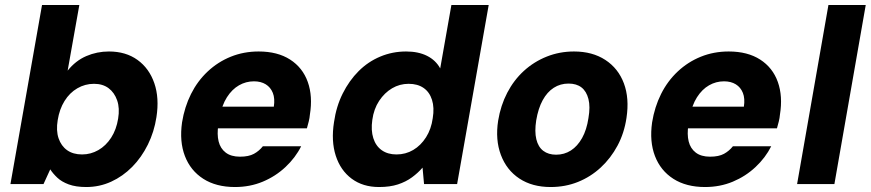

<svg xmlns="http://www.w3.org/2000/svg" viewBox="-20 -740 3501 772"><path d="M327 12Q285 12 256.5 1.5Q228 -9 210.5 -25.5Q193 -42 182 -59L155 0H22L149 -720H299L252 -456Q284 -496 327 -514.5Q370 -533 418 -533Q486 -533 533 -499Q580 -465 600.5 -405.5Q621 -346 609 -269Q600 -210 574.5 -158.5Q549 -107 511.5 -69Q474 -31 427 -9.5Q380 12 327 12ZM310 -119Q345 -119 375.5 -136.5Q406 -154 427 -186.5Q448 -219 455 -263Q462 -305 451 -336.5Q440 -368 416.5 -385.5Q393 -403 358 -403Q322 -403 291 -385Q260 -367 239.5 -334Q219 -301 212 -257Q205 -215 215.5 -184Q226 -153 250 -136Q274 -119 310 -119Z M925 12Q849 12 797.5 -21Q746 -54 723.5 -112.5Q701 -171 712 -248Q722 -310 748 -362Q774 -414 815 -452.5Q856 -491 908 -512Q960 -533 1020 -533Q1096 -533 1146.5 -500.5Q1197 -468 1217.5 -410.5Q1238 -353 1226 -279Q1225 -266 1221.5 -252Q1218 -238 1214 -224H813L829 -311H1081Q1086 -344 1077 -366.5Q1068 -389 1048.5 -401Q1029 -413 1001 -413Q969 -413 941 -397Q913 -381 892.5 -349Q872 -317 863 -268L858 -238Q852 -200 859 -171.5Q866 -143 887.5 -126.5Q909 -110 945 -110Q980 -110 1001 -121.5Q1022 -133 1037 -152H1191Q1168 -106 1128 -68.5Q1088 -31 1036.5 -9.5Q985 12 925 12Z M1504 12Q1439 12 1394 -21.5Q1349 -55 1330 -114Q1311 -173 1323 -249Q1332 -312 1358 -364Q1384 -416 1422 -454Q1460 -492 1509 -512.5Q1558 -533 1613 -533Q1662 -533 1697 -515.5Q1732 -498 1750 -465L1795 -720H1945L1818 0H1685L1679 -66Q1661 -45 1636.5 -27Q1612 -9 1580 1.5Q1548 12 1504 12ZM1574 -119Q1611 -119 1641.5 -137Q1672 -155 1693 -188Q1714 -221 1720 -265Q1727 -307 1717 -338.5Q1707 -370 1683 -386.5Q1659 -403 1623 -403Q1587 -403 1556.5 -385Q1526 -367 1504.5 -334.5Q1483 -302 1477 -258Q1471 -216 1481 -184.5Q1491 -153 1515 -136Q1539 -119 1574 -119Z M2194 12Q2120 12 2068.5 -22Q2017 -56 1994 -117Q1971 -178 1983 -255Q1993 -316 2019.5 -367Q2046 -418 2086.5 -455Q2127 -492 2178.5 -512.5Q2230 -533 2288 -533Q2362 -533 2414 -499Q2466 -465 2488.5 -405Q2511 -345 2499 -266Q2490 -205 2463 -154.5Q2436 -104 2395.5 -66.5Q2355 -29 2304 -8.5Q2253 12 2194 12ZM2216 -118Q2249 -118 2275.5 -135Q2302 -152 2320.5 -185Q2339 -218 2346 -265Q2354 -311 2346 -342Q2338 -373 2318 -388.5Q2298 -404 2266 -404Q2233 -404 2206.5 -387Q2180 -370 2162 -337Q2144 -304 2136 -256Q2129 -211 2136.5 -180Q2144 -149 2164.5 -133.5Q2185 -118 2216 -118Z M2815 12Q2739 12 2687.5 -21Q2636 -54 2613.5 -112.5Q2591 -171 2602 -248Q2612 -310 2638 -362Q2664 -414 2705 -452.5Q2746 -491 2798 -512Q2850 -533 2910 -533Q2986 -533 3036.5 -500.5Q3087 -468 3107.5 -410.5Q3128 -353 3116 -279Q3115 -266 3111.5 -252Q3108 -238 3104 -224H2703L2719 -311H2971Q2976 -344 2967 -366.5Q2958 -389 2938.5 -401Q2919 -413 2891 -413Q2859 -413 2831 -397Q2803 -381 2782.5 -349Q2762 -317 2753 -268L2748 -238Q2742 -200 2749 -171.5Q2756 -143 2777.5 -126.5Q2799 -110 2835 -110Q2870 -110 2891 -121.5Q2912 -133 2927 -152H3081Q3058 -106 3018 -68.5Q2978 -31 2926.5 -9.5Q2875 12 2815 12Z M3185 0 3311 -720H3461L3335 0Z"/></svg>

Font: DM Sans 10pt Black
Style: Italic
Weight: 900
Italic angle: -10°
Version: Version 4.004;gftools[0.9.30]